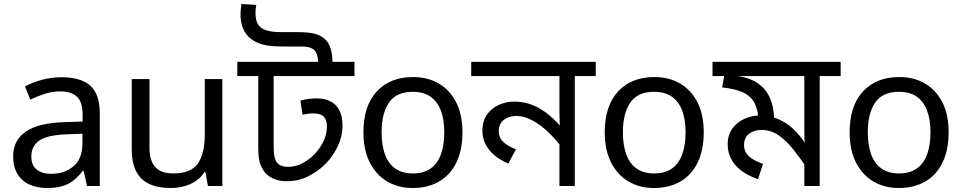

<svg xmlns="http://www.w3.org/2000/svg" viewBox="-20 -932 4827 962"><path d="M288 -545Q386 -545 433 -502Q480 -459 480 -365V0H416L399 -76H395Q372 -47 347.5 -27.5Q323 -8 291.5 1Q260 10 215 10Q167 10 128.5 -7Q90 -24 68 -59.5Q46 -95 46 -149Q46 -229 109 -272.5Q172 -316 303 -320L394 -323V-355Q394 -422 365 -448Q336 -474 283 -474Q241 -474 203 -461.5Q165 -449 132 -433L105 -499Q140 -518 188 -531.5Q236 -545 288 -545ZM314 -259Q214 -255 175.5 -227Q137 -199 137 -148Q137 -103 164.5 -82Q192 -61 235 -61Q303 -61 348 -98.5Q393 -136 393 -214V-262Z M1094 -536V0H1022L1009 -71H1005Q988 -43 961 -25Q934 -7 902 1.5Q870 10 835 10Q771 10 727.5 -10.5Q684 -31 662 -74Q640 -117 640 -185V-536H729V-191Q729 -127 758 -95Q787 -63 848 -63Q937 -63 971.5 -113Q1006 -163 1006 -257V-536Z M1756 -622V-551H1351V-205Q1351 -161 1356 -143Q1361 -125 1368 -117Q1386 -96 1423 -96Q1462 -96 1497 -115Q1532 -134 1558 -162Q1587 -193 1602.5 -228Q1618 -263 1618 -299Q1618 -331 1602 -347.5Q1586 -364 1549 -364Q1537 -364 1523 -362Q1509 -360 1496 -357L1485 -428Q1504 -433 1524.5 -436Q1545 -439 1568 -439Q1605 -439 1634 -425Q1663 -411 1679.5 -381Q1696 -351 1696 -303Q1696 -244 1667 -188.5Q1638 -133 1594 -95Q1557 -63 1513.5 -43.5Q1470 -24 1418 -24Q1381 -24 1354.5 -35Q1328 -46 1311 -63Q1295 -82 1284.5 -109Q1274 -136 1274 -191V-551H1169V-622ZM1574 -622Q1573 -663 1554.5 -681Q1536 -699 1494 -699H1400Q1335 -699 1299.5 -708Q1264 -717 1239 -736Q1212 -756 1198.5 -787.5Q1185 -819 1185 -859Q1185 -872 1186.5 -884.5Q1188 -897 1190 -912L1264 -907Q1262 -896 1261 -887.5Q1260 -879 1260 -869Q1260 -847 1264.5 -830Q1269 -813 1279 -802Q1293 -786 1319.5 -778.5Q1346 -771 1395 -771H1473Q1526 -771 1557 -763Q1588 -755 1610 -734Q1627 -718 1636 -690.5Q1645 -663 1646 -622Z M2297 -269Q2297 -180 2266.5 -117.5Q2236 -55 2180 -22.5Q2124 10 2047 10Q1976 10 1920.5 -22.5Q1865 -55 1833 -117.5Q1801 -180 1801 -269Q1801 -402 1868 -474Q1935 -546 2050 -546Q2123 -546 2178.5 -513.5Q2234 -481 2265.5 -419.5Q2297 -358 2297 -269ZM1892 -269Q1892 -206 1908.5 -159.5Q1925 -113 1960 -88Q1995 -63 2049 -63Q2103 -63 2138 -88Q2173 -113 2189.5 -159.5Q2206 -206 2206 -269Q2206 -333 2189 -378Q2172 -423 2137.5 -447.5Q2103 -472 2048 -472Q1966 -472 1929 -418Q1892 -364 1892 -269Z M2965 -622V-551H2860V0H2783V-243L2799 -187Q2766 -233 2727 -270Q2688 -307 2647 -329Q2606 -351 2567 -351Q2530 -351 2504.5 -331.5Q2479 -312 2479 -274Q2479 -244 2500 -222.5Q2521 -201 2565 -184L2527 -113Q2466 -138 2431.5 -180.5Q2397 -223 2397 -277Q2397 -326 2420.5 -358.5Q2444 -391 2480.5 -407Q2517 -423 2555 -423Q2607 -423 2650 -405Q2693 -387 2730.5 -356Q2768 -325 2802 -284L2788 -280Q2785 -303 2784 -325.5Q2783 -348 2783 -371V-551H2341V-622Z M3506 -269Q3506 -180 3475.5 -117.5Q3445 -55 3389 -22.5Q3333 10 3256 10Q3185 10 3129.5 -22.5Q3074 -55 3042 -117.5Q3010 -180 3010 -269Q3010 -402 3077 -474Q3144 -546 3259 -546Q3332 -546 3387.5 -513.5Q3443 -481 3474.5 -419.5Q3506 -358 3506 -269ZM3101 -269Q3101 -206 3117.5 -159.5Q3134 -113 3169 -88Q3204 -63 3258 -63Q3312 -63 3347 -88Q3382 -113 3398.5 -159.5Q3415 -206 3415 -269Q3415 -333 3398 -378Q3381 -423 3346.5 -447.5Q3312 -472 3257 -472Q3175 -472 3138 -418Q3101 -364 3101 -269Z M4192 -622V-551H4087V0H4010V-135L4028 -82Q3993 -135 3957.5 -180Q3922 -225 3882.5 -253Q3843 -281 3796 -281Q3759 -281 3733.5 -262Q3708 -243 3708 -205Q3708 -172 3732 -149.5Q3756 -127 3803 -111L3778 -34Q3724 -53 3690.5 -80Q3657 -107 3641.5 -139.5Q3626 -172 3626 -208Q3626 -256 3649.5 -288Q3673 -320 3709.5 -336.5Q3746 -353 3783 -353Q3843 -353 3888.5 -331Q3934 -309 3968.5 -272Q4003 -235 4031 -189L4014 -186Q4012 -209 4011 -232.5Q4010 -256 4010 -281V-551H3550V-622ZM3859 -323Q3859 -317 3858.5 -311Q3858 -305 3857 -299L3781 -322Q3779 -380 3761 -415Q3743 -450 3704 -468.5Q3665 -487 3598 -494L3611 -566L3657 -553Q3705 -549 3742.5 -533.5Q3780 -518 3806 -490Q3832 -462 3845.5 -420.5Q3859 -379 3859 -323Z M4733 -269Q4733 -180 4702.5 -117.5Q4672 -55 4616 -22.5Q4560 10 4483 10Q4412 10 4356.5 -22.5Q4301 -55 4269 -117.5Q4237 -180 4237 -269Q4237 -402 4304 -474Q4371 -546 4486 -546Q4559 -546 4614.5 -513.5Q4670 -481 4701.5 -419.5Q4733 -358 4733 -269ZM4328 -269Q4328 -206 4344.5 -159.5Q4361 -113 4396 -88Q4431 -63 4485 -63Q4539 -63 4574 -88Q4609 -113 4625.5 -159.5Q4642 -206 4642 -269Q4642 -333 4625 -378Q4608 -423 4573.5 -447.5Q4539 -472 4484 -472Q4402 -472 4365 -418Q4328 -364 4328 -269Z"/></svg>

Font: lbangla15
Style: Book
Weight: 400
Designer: Jelle Bosma - Monotype Design Team
Foundry: Monotype Imaging Inc.
Version: Version 2.003